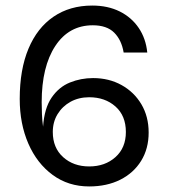

<svg xmlns="http://www.w3.org/2000/svg" viewBox="-20 -659 612 691"><path d="M301 12Q226 12 169.5 -29.5Q113 -71 82 -142.2Q51 -213.5 51 -303Q51 -408.5 82.5 -483.8Q114 -559 172.8 -599Q231.5 -639 312 -639Q368 -639 410.8 -617.8Q453.5 -596.5 479.2 -558.5Q505 -520.5 510 -470H425Q417.5 -515 391 -541.5Q364.5 -568 314 -568Q228 -568 179 -493.5Q130 -419 130 -291Q130 -272 131 -248Q132 -224 135 -203Q139.5 -269.5 165.8 -307.8Q192 -346 231.5 -362Q271 -378 315 -378Q372 -378 417.2 -353Q462.5 -328 488.8 -283.8Q515 -239.5 515 -182Q515 -124 488 -80.2Q461 -36.5 412.8 -12.2Q364.5 12 301 12ZM301 -60Q358 -60 395.5 -93.5Q433 -127 433 -184Q433 -242.5 395.5 -275.8Q358 -309 301 -309Q263.5 -309 234 -292.8Q204.5 -276.5 187.2 -248.2Q170 -220 170 -184Q170 -127 207.2 -93.5Q244.5 -60 301 -60Z"/></svg>

Font: Karla ExtraLight
Style: Regular
Weight: 400
Version: Version 2.001